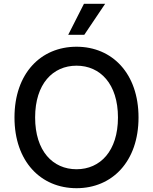

<svg xmlns="http://www.w3.org/2000/svg" viewBox="-20 -984 808 1014"><path d="M711.6 -363.6C711.6 -596.2 572.4 -737.2 384.2 -737.2C195.3 -737.2 56.5 -596.2 56.5 -363.6C56.5 -131.4 195.3 9.9 384.2 9.9C572.4 9.9 711.6 -131 711.6 -363.6ZM165.5 -363.6C165.5 -540.8 258.9 -637.1 384.2 -637.1C509.2 -637.1 603 -540.8 603 -363.6C603 -186.4 509.2 -90.2 384.2 -90.2C258.9 -90.2 165.5 -186.4 165.5 -363.6ZM340.2 -800.1H425.1L535.2 -963.8H423.3Z"/></svg>

Font: Margiela Sans Medium
Style: Regular
Weight: 500
Designer: Stefan Endress, Andreas Faust
Version: Version 1.100;FEAKit 1.0